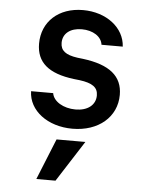

<svg xmlns="http://www.w3.org/2000/svg" viewBox="-56 -596 712 909"><g transform="rotate(5 300.0 -142.0)"><path d="M90 -146C92 -54 182 14 300 14C424 14 510 -60 510 -165C510 -254 449 -304 321 -320L295 -323C238 -331 214 -350 214 -387C214 -431 249 -459 304 -459C357 -459 398 -433 403 -394H504C499 -484 413 -550 302 -550C186 -550 108 -478 108 -374C108 -285 165 -236 287 -221L314 -218C376 -210 402 -191 402 -153C402 -107 364 -78 307 -78C249 -78 201 -107 195 -146ZM367 71H230L151 266H242Z"/></g></svg>

Font: CommitMono
Style: 600Regular
Weight: 600
Monospace: yes
Designer: Eigil Nikolajsen
Foundry: Eigil Nikolajsen
Version: Version 1.143